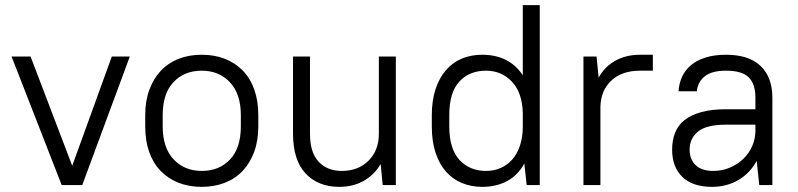

<svg xmlns="http://www.w3.org/2000/svg" viewBox="-20 -720 3105 747"><path d="M25 -500H99L261 -75L415 -500H485L300 0H220Z M765 7Q715 7 674.5 -9Q634 -25 605 -55Q576 -85 560.5 -128.5Q545 -172 545 -228V-272Q545 -327 561 -370.5Q577 -414 605.5 -444.5Q634 -475 674.5 -491Q715 -507 765 -507Q815 -507 855.5 -491Q896 -475 925 -445Q954 -415 969.5 -371Q985 -327 985 -272V-228Q985 -173 969 -129.5Q953 -86 924.5 -55.5Q896 -25 855 -9Q814 7 765 7ZM765 -55Q833 -55 875 -99.5Q917 -144 917 -228V-272Q917 -355 874.5 -400Q832 -445 765 -445Q697 -445 655 -400.5Q613 -356 613 -272V-228Q613 -145 655.5 -100Q698 -55 765 -55Z M1300 7Q1218 7 1169 -45Q1120 -97 1120 -200V-500H1186V-200Q1186 -127 1219.5 -91Q1253 -55 1310 -55Q1374 -55 1414 -95Q1454 -135 1454 -200V-500H1520V0H1469L1461 -82Q1436 -39 1394.5 -16Q1353 7 1300 7Z M1856 7Q1813 7 1777 -8Q1741 -23 1715 -52.5Q1689 -82 1674.5 -126Q1660 -170 1660 -228V-272Q1660 -329 1674.5 -373Q1689 -417 1715 -447Q1741 -477 1777 -492Q1813 -507 1856 -507Q1908 -507 1948 -487Q1988 -467 2014 -427V-700H2080V0H2029L2020 -84Q1995 -38 1953 -15.5Q1911 7 1856 7ZM1871 -55Q1902 -55 1928 -66.5Q1954 -78 1973 -99.5Q1992 -121 2003 -153.5Q2014 -186 2014 -228V-280Q2012 -360 1971.5 -402.5Q1931 -445 1871 -445Q1806 -445 1767 -402.5Q1728 -360 1728 -272V-228Q1728 -141 1767.5 -98Q1807 -55 1871 -55Z M2250 -500H2301L2309 -418Q2333 -461 2374.5 -484Q2416 -507 2470 -507H2520V-445H2470Q2400 -445 2359 -407Q2318 -369 2316 -306V0H2250Z M2750 7Q2675 7 2635 -31.5Q2595 -70 2595 -138Q2595 -174 2606.5 -203.5Q2618 -233 2643.5 -253Q2669 -273 2709 -284Q2749 -295 2805 -295H2919V-340Q2919 -394 2892.5 -419.5Q2866 -445 2805 -445Q2750 -445 2722.5 -423.5Q2695 -402 2691 -365H2620Q2622 -396 2634 -422Q2646 -448 2669 -467Q2692 -486 2726 -496.5Q2760 -507 2805 -507Q2894 -507 2939.5 -463Q2985 -419 2985 -340V0H2934L2924 -94Q2898 -46 2852.5 -19.5Q2807 7 2750 7ZM2755 -55Q2789 -55 2819 -67.5Q2849 -80 2871.5 -101.5Q2894 -123 2906.5 -151.5Q2919 -180 2919 -212V-235H2805Q2728 -235 2695.5 -208Q2663 -181 2663 -138Q2663 -100 2686.5 -77.5Q2710 -55 2755 -55Z"/></svg>

Font: Retni Sans
Style: Regular
Weight: 400
Designer: Vitaly Kuzmin
Foundry: ParaType Ltd.
Version: Version 1.00;March 2, 2019;FontCreator 11.5.0.2425 64-bit; t